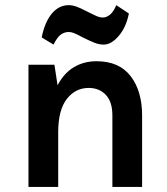

<svg xmlns="http://www.w3.org/2000/svg" viewBox="-20 -742 663 762"><path d="M93 0V-485H196L208.5 -403.5Q233.5 -451.5 273 -475.2Q312.5 -499 363 -499Q453 -499 498.5 -439.8Q544 -380.5 544 -284V0H426V-284Q426 -338 400 -365.5Q374 -393 332 -393Q279 -393 245 -349Q211 -305 211 -217V0ZM192.5 -565 145.5 -593.5Q157.5 -654 185.5 -687.8Q213.5 -721.5 252.5 -721.5Q267 -721.5 282.8 -716Q298.5 -710.5 325.5 -696.5Q351 -683.5 363.8 -678Q376.5 -672.5 388.5 -672.5Q403 -672.5 417 -684.2Q431 -696 441.5 -721.5L491.5 -688.5Q481 -634.5 451.5 -599.8Q422 -565 391.5 -565Q373.5 -565 355.8 -572Q338 -579 309.5 -593Q285.5 -606 274.2 -610.5Q263 -615 252.5 -615Q236 -615 221.5 -604.8Q207 -594.5 192.5 -565Z"/></svg>

Font: Karla
Style: Bold
Weight: 700
Designer: Jonathan Pinhorn
Version: Version 2.004; ttfautohint (v1.8.4.7-5d5b);gftools[0.9.33]